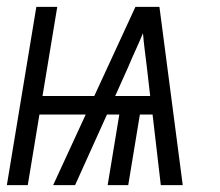

<svg xmlns="http://www.w3.org/2000/svg" viewBox="-29 -540 643 560"><path d="M-9 0 77 -520H138L95 -260H246L366 -520H436L504 0H440L416 -206H379L345 0H285L319 -206H283L190 0H126L221 -206H86L52 0ZM307 -260H409L399 -347Q396 -371 393 -395Q390 -419 388 -443Q378 -419 367 -395Q356 -371 346 -347Z"/></svg>

Font: Iosevka QP Light
Style: Italic
Weight: 300
Italic angle: -9°
Designer: Belleve Invis
Foundry: Belleve Invis
Version: Version 20.0.0; ttfautohint (v1.8.4)